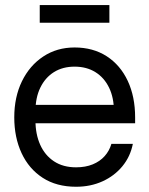

<svg xmlns="http://www.w3.org/2000/svg" viewBox="-20 -711 576 743"><path d="M274.4 11.7Q198.7 11.7 145.3 -22.9Q91.8 -57.6 63.5 -118.4Q35.2 -179.2 35.2 -256.8Q35.2 -335.4 64.9 -396.5Q94.7 -457.5 147.5 -492.4Q200.2 -527.3 268.6 -527.3Q340.3 -527.3 393.1 -493.2Q445.8 -459 474.4 -397.9Q502.9 -336.9 502.9 -256.8V-233.9H79.1V-305.2H456.5L420.9 -280.3Q420.9 -333 402.1 -371.8Q383.3 -410.6 349.1 -431.9Q314.9 -453.1 268.6 -453.1Q222.7 -453.1 188.7 -431.9Q154.8 -410.6 136 -371.8Q117.2 -333 117.2 -280.3V-245.1Q117.2 -191.9 135.5 -150.9Q153.8 -109.9 189 -86.7Q224.1 -63.5 274.4 -63.5Q311 -63.5 338.9 -75Q366.7 -86.4 385 -106.9Q403.3 -127.4 411.1 -154.3H494.1Q484.4 -105 453.6 -67.6Q422.9 -30.3 376.7 -9.3Q330.6 11.7 274.4 11.7ZM403.3 -691.4V-623H133.8V-691.4Z"/></svg>

Font: Inter Khmer Looped
Style: Regular
Weight: 400
Designer: Rasmus Andersson, Sovichet Tep
Foundry: Anagata Design
Version: Version 1.000